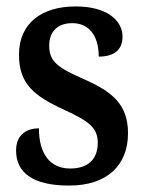

<svg xmlns="http://www.w3.org/2000/svg" viewBox="-20 -567 448 597"><path d="M195 10C312 10 378 -52 378 -153C378 -243 328 -283 238 -322C159 -357 133 -376 133 -425C133 -468 158 -495 205 -495C255 -495 287 -458 287 -391C336 -391 361 -413 361 -453C361 -502 315 -547 215 -547C110 -547 39 -495 39 -397C39 -307 84 -269 183 -224C257 -190 284 -169 284 -123C284 -75 257 -43 198 -43C134 -43 101 -91 101 -168C65 -168 30 -150 30 -99C30 -30 82 10 195 10Z"/></svg>

Font: Noto Serif Myanmar Condensed SemiBold
Style: Regular
Weight: 600
Width: 3
Designer: Ben Mitchell and the Monotype Design Team
Foundry: Monotype Imaging Inc.
Version: Version 2.106